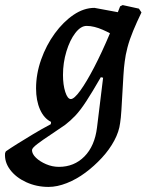

<svg xmlns="http://www.w3.org/2000/svg" viewBox="-98 -495 581 756"><path d="M93 241Q46 241 5.5 222.5Q-35 204 -58 173.5Q-81 143 -78 108L-75 101Q-58 89 -30 71.5Q-2 54 32 33.5Q66 13 102 -6L103 -15Q75 -29 59.5 -64Q44 -99 44 -147Q44 -204 64 -260.5Q84 -317 117.5 -363Q151 -409 191.5 -436.5Q232 -464 274 -464L366 -447L375 -470L385 -475L449 -461L459 -446Q441 -409 426.5 -374Q412 -339 404 -308.5Q396 -278 393 -252Q390 -231 388 -198.5Q386 -166 384 -129.5Q382 -93 380 -61Q378 -29 375 -11Q371 23 352 58.5Q333 94 303 126.5Q273 159 238 185Q203 211 165 226Q127 241 93 241ZM134 162Q194 162 234.5 121Q275 80 284 7L308 -189L299 -191Q265 -132 241.5 -96Q218 -60 198.5 -39.5Q179 -19 158 -3Q131 16 100.5 36Q70 56 49 72Q28 88 28 96Q28 111 43.5 126Q59 141 83.5 151.5Q108 162 134 162ZM181 -105Q194 -105 218 -138Q242 -171 272.5 -229.5Q303 -288 335 -364Q322 -371 306 -378Q290 -385 274 -389Q258 -393 243 -393Q220 -393 198.5 -365Q177 -337 163.5 -292.5Q150 -248 150 -200Q150 -161 159 -133Q168 -105 181 -105Z"/></svg>

Font: Alegreya SemiBold
Style: Italic
Weight: 600
Italic angle: -7°
Designer: Juan Pablo del Peral
Foundry: Huerta Tipografica
Version: Version 2.009